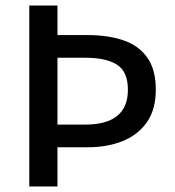

<svg xmlns="http://www.w3.org/2000/svg" viewBox="-20 -675 633 695"><path d="M86 0V-655H188V-548H298Q370 -548 425.5 -529.5Q481 -511 512.5 -467.5Q544 -424 544 -350Q544 -279 512 -233Q480 -187 424.5 -164.5Q369 -142 298 -142H188V0ZM188 -224H288Q443 -224 443 -350Q443 -415 404 -440.5Q365 -466 288 -466H188Z"/></svg>

Font: Assistant SemiBold
Style: Regular
Weight: 600
Designer: Hebrew By Ben Nathan, Latin by Paul Hunt
Version: Version 3.000